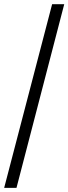

<svg xmlns="http://www.w3.org/2000/svg" viewBox="-20 -780 328 921"><path d="M0 121.1 230 -759.8H288.1L59.1 121.1Z"/></svg>

Font: Satisar Sharada
Style: Regular
Weight: 400
Designer: Vinodh Rajan & Sunil Mahnoori
Version: 2.2